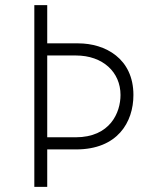

<svg xmlns="http://www.w3.org/2000/svg" viewBox="-20 -724 594 744"><path d="M283 -556H163V-704H113V0H163V-145H275C435 -145 497 -250 497 -356C497 -497 388 -556 283 -556ZM273 -192H163V-509H274C379 -509 447 -444 447 -356C447 -288 407 -192 273 -192Z"/></svg>

Font: Sulaf Light
Style: Regular
Weight: 300
Designer: Bandar Raffah (Arabic) and Santiago Orozco (Latin)
Foundry: Caramella and Typemade
Version: Version 1.005;PS 001.005;hotconv 1.0.88;makeotf.lib2.5.64775